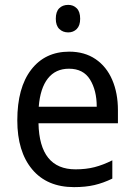

<svg xmlns="http://www.w3.org/2000/svg" viewBox="-20 -758 550 788"><path d="M264 -546Q327 -546 372 -515.5Q417 -485 440.5 -430.5Q464 -376 464 -306V-252H138Q142 -63 290 -63Q333 -63 368 -72Q403 -81 441 -100V-25Q404 -7 367.5 1.5Q331 10 284 10Q173 10 112 -63Q51 -136 51 -264Q51 -398 108 -472Q165 -546 264 -546ZM263 -476Q208 -476 176.5 -436Q145 -396 139 -320H377Q377 -387 349.5 -431.5Q322 -476 263 -476ZM260 -738Q281 -738 295 -724Q309 -710 309 -681Q309 -653 295 -639Q281 -625 260 -625Q238 -625 223.5 -639Q209 -653 209 -681Q209 -710 223 -724Q237 -738 260 -738Z"/></svg>

Font: Noto Sans Hebrew SemiCondensed
Style: Regular
Weight: 400
Width: 4
Designer: Monotype Design Team
Foundry: Monotype Imaging Inc.
Version: Version 2.004; ttfautohint (v1.8.4.7-5d5b)